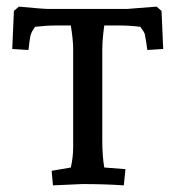

<svg xmlns="http://www.w3.org/2000/svg" viewBox="-20 -556 530 580"><path d="M342 -479H295Q289 -437 289 -405V-133Q289 -83 295 -50L359 -45L354 4Q298 0 228 0L140 4L136 -40L194 -50Q201 -82 201 -110V-410Q201 -434 194 -479H149Q120 -479 86 -475Q74 -459 71.5 -446Q69 -433 66 -405L17 -408L22 -523L37 -536Q110 -529 126 -529H364L453 -536L468 -523L473 -408L425 -405Q425 -407 422 -426.5Q419 -446 417.5 -452.5Q416 -459 404 -475Q372 -479 342 -479Z"/></svg>

Font: Andada SC
Style: Regular
Weight: 400
Designer: Carolina Giovagnoli
Foundry: Carolina Giovagnoli
Version: Version 1.003